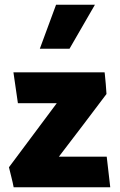

<svg xmlns="http://www.w3.org/2000/svg" viewBox="-20 -795 511 815"><path d="M218 -775H383L275 -588H149ZM432 -396Q382 -330 331.5 -263Q281 -196 230 -130H433L448 0H38Q34 -21 28.5 -42.5Q23 -64 18 -85L221 -357H56L37 -488H424Q424 -486 424.5 -484Q425 -482 425 -480Q427 -459 429 -438Q431 -417 432 -396Z"/></svg>

Font: Palanquin Dark SemiBold
Style: Regular
Weight: 600
Designer: Pria Ravichandran
Version: Version 1.001